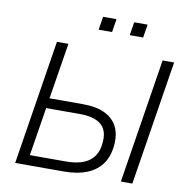

<svg xmlns="http://www.w3.org/2000/svg" viewBox="-94 -979 1052 1070"><g transform="rotate(10 432.5 -443.5)"><path d="M62 0 174 -705H239L188 -388H378Q451 -388 498.5 -366Q546 -344 569 -303Q592 -262 589 -204Q585 -135 554.5 -90Q524 -45 469 -22.5Q414 0 336 0ZM135 -57H339Q428 -57 474 -93.5Q520 -130 523 -205Q527 -269 488 -300Q449 -331 370 -331H179ZM660 0 772 -705H837L725 0ZM567 -812 579 -887H655L643 -812ZM391 -812 403 -887H479L467 -812Z"/></g></svg>

Font: Nunito Sans 10pt Light
Style: Italic
Weight: 300
Italic angle: -9°
Designer: Vernon Adams
Foundry: Vernon Adams
Version: Version 3.101;gftools[0.9.27]